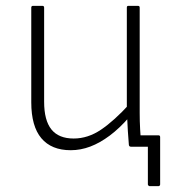

<svg xmlns="http://www.w3.org/2000/svg" viewBox="-20 -502 591 657"><path d="M492 135Q490 135 488 133Q486 131 486 129V0H433L460 -39H522Q525 -39 526.5 -37.5Q528 -36 528 -33V129Q528 131 526.5 133Q525 135 522 135ZM222 12Q156 12 121.5 -29Q87 -70 87 -152V-476Q87 -482 93 -482H125Q131 -482 131 -476V-154Q131 -90 156 -59Q181 -28 232 -28Q281 -28 326 -58.5Q371 -89 423 -146L422 -101Q389 -63 355.5 -38Q322 -13 289 -0.5Q256 12 222 12ZM428 0Q422 0 421 -6Q419 -30 417.5 -53.5Q416 -77 415 -102L414 -124V-476Q414 -482 419 -482H452Q458 -482 458 -476V-115Q458 -87 459.5 -60Q461 -33 463 -6Q464 0 457 0Z"/></svg>

Font: Sofia Sans ExtraLight
Style: Regular
Weight: 250
Version: Version 4.100-B